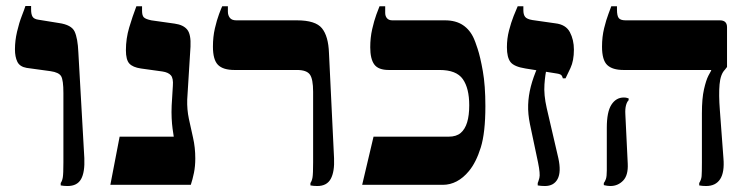

<svg xmlns="http://www.w3.org/2000/svg" viewBox="-20 -618 2508 642"><path d="M206 4Q200 4 194 3.5Q188 3 183 2V-6Q188 -13 190 -25Q192 -37 192 -75V-307Q192 -350 184.5 -363Q177 -376 149 -380L69 -391Q46 -395 38 -411.5Q30 -428 30 -453Q30 -482 37 -512Q44 -542 53 -565Q62 -588 65 -598H84V-586Q84 -570 89 -562Q94 -554 109 -552L177 -541Q219 -535 229.5 -512.5Q240 -490 242 -443L262 -89Q264 -42 251 -19Q238 4 206 4Z M349 0 380 -161H561Q559 -173 557 -188Q555 -203 554 -222.5Q553 -242 554 -265L558 -331Q560 -356 551.5 -366Q543 -376 523 -379L451 -389Q424 -393 412.5 -405.5Q401 -418 401 -450Q401 -489 412 -526Q423 -563 436 -597H455V-582Q455 -566 461 -560Q467 -554 486 -550L564 -539Q593 -535 606 -519Q619 -503 617 -462L606 -285Q605 -252 611.5 -221Q618 -190 625.5 -157.5Q633 -125 633 -88Q633 -62 628.5 -40Q624 -18 618 0Z M1041 4Q1035 4 1029 3.5Q1023 3 1018 2V-6Q1023 -13 1025 -25Q1027 -37 1027 -75V-311Q1027 -354 1016 -369Q1005 -384 973 -384H764Q726 -384 709 -401Q692 -418 692 -462Q692 -495 698.5 -523Q705 -551 712.5 -571Q720 -591 723 -597H742V-579Q742 -567 748.5 -558.5Q755 -550 770 -550H973Q1035 -550 1056.5 -523.5Q1078 -497 1080 -441L1097 -89Q1099 -44 1086 -20Q1073 4 1041 4Z M1191 0 1229 -161H1480Q1506 -161 1520.5 -173.5Q1535 -186 1542 -209Q1549 -232 1549 -266Q1549 -323 1527.5 -353.5Q1506 -384 1450 -384H1280Q1245 -384 1231.5 -402.5Q1218 -421 1218 -460Q1218 -492 1224.5 -520.5Q1231 -549 1238.5 -569.5Q1246 -590 1249 -597H1268V-575Q1268 -564 1274 -557Q1280 -550 1292 -550H1468Q1504 -550 1528 -534Q1552 -518 1565 -488Q1568 -482 1577 -455Q1586 -428 1594.5 -380Q1603 -332 1603 -263Q1603 -174 1587.5 -124.5Q1572 -75 1548 -46Q1529 -23 1507 -11.5Q1485 0 1461 0Z M1802 4Q1796 4 1789.5 3.5Q1783 3 1778 2V-6Q1780 -10 1783.5 -23Q1787 -36 1779 -75L1752 -203Q1745 -237 1746 -267.5Q1747 -298 1755 -329Q1763 -360 1778 -394L1808 -389Q1803 -370 1800.5 -335.5Q1798 -301 1808 -257L1847 -89Q1857 -43 1844.5 -19.5Q1832 4 1802 4ZM1862 -356Q1861 -361 1858 -365.5Q1855 -370 1843 -372L1737 -389Q1699 -395 1687 -410.5Q1675 -426 1675 -460Q1675 -489 1682 -516Q1689 -543 1697.5 -564.5Q1706 -586 1711 -597H1730V-584Q1730 -569 1736 -561.5Q1742 -554 1760 -551L1837 -540Q1872 -536 1885.5 -510.5Q1899 -485 1899 -452Q1899 -415 1887.5 -390.5Q1876 -366 1871 -356Z M2341 4Q2335 4 2329 3.5Q2323 3 2318 2V-6Q2325 -17 2326 -29Q2327 -41 2327 -75V-239Q2327 -289 2334 -319.5Q2341 -350 2348.5 -364.5Q2356 -379 2358 -382V-384H2065Q2028 -384 2010.5 -400.5Q1993 -417 1993 -462Q1993 -495 2000 -523.5Q2007 -552 2014.5 -571.5Q2022 -591 2024 -597H2043V-586Q2043 -565 2049 -557.5Q2055 -550 2072 -550H2387Q2411 -550 2411 -527V-394L2404 -385Q2389 -370 2386 -335.5Q2383 -301 2387 -250L2399 -89Q2403 -42 2388 -19Q2373 4 2341 4ZM2021 4Q2011 4 1999 1V-6Q2003 -11 2006 -19.5Q2009 -28 2009 -48V-191Q2009 -244 2024.5 -268Q2040 -292 2066 -292Q2070 -292 2073 -291.5Q2076 -291 2082 -289V-283Q2076 -277 2073 -265Q2070 -253 2071 -236L2079 -71Q2081 -32 2063.5 -14Q2046 4 2021 4Z"/></svg>

Font: Frank Ruhl Libre
Style: Bold
Weight: 700
Designer: Yanek Iontef
Foundry: Fontef
Version: Version 6.004